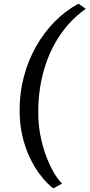

<svg xmlns="http://www.w3.org/2000/svg" viewBox="-20 -868 486 1042"><path d="M86.5 -271Q86.5 -365.5 109.8 -453Q133 -540.5 175.8 -616Q218.5 -691.5 277 -750.8Q335.5 -810 406 -848L445.5 -820Q393.5 -783.5 352.5 -737.2Q311.5 -691 280.5 -636.8Q249.5 -582.5 229 -521.8Q208.5 -461 198 -396Q187.5 -331 187.5 -263Q187.5 -184.5 202.2 -118Q217 -51.5 238.5 -0.2Q260 51 281.5 83.8Q303 116.5 317.5 128L269.5 154Q258.5 147 236.8 125.8Q215 104.5 189.2 69Q163.5 33.5 140 -16.2Q116.5 -66 101.5 -129.8Q86.5 -193.5 86.5 -271Z"/></svg>

Font: Merriweather 48pt Medium
Style: Italic
Weight: 500
Italic angle: -7.8°
Version: Version 2.101